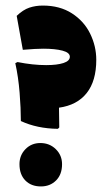

<svg xmlns="http://www.w3.org/2000/svg" viewBox="-20 -664 386 690"><path d="M55 -229Q55 -274 50.5 -330.5Q46 -387 35 -437L43 -441Q98 -430 146 -430Q185 -430 208 -437.5Q231 -445 231 -460Q231 -475 204.5 -482Q178 -489 135 -489Q110 -489 62 -485L40 -607Q63 -629 85.5 -636.5Q108 -644 134 -644Q195 -644 238.5 -616Q282 -588 304 -543Q326 -498 326 -449Q326 -373 291.5 -329.5Q257 -286 192 -277L193 -206L188 -201Q113 -202 55 -229ZM50 -74Q50 -106 71.5 -128Q93 -150 125 -150Q158 -150 180.5 -128Q203 -106 203 -74Q203 -37 181.5 -15.5Q160 6 127 6Q92 6 71 -15.5Q50 -37 50 -74Z"/></svg>

Font: Lalezar
Style: Regular
Weight: 400
Designer: Borna Izadpanah
Foundry: Borna Izadpanah
Version: Version 1.003